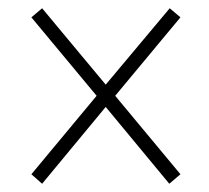

<svg xmlns="http://www.w3.org/2000/svg" viewBox="-20 -593 505 465"><path d="M82 -148 236 -334 390 -148 417 -171 259 -361 417 -551 391 -573 236 -388 82 -573 56 -551 214 -361 56 -171Z"/></svg>

Font: Noto Serif Armenian Condensed ExtraLight
Style: Regular
Weight: 200
Width: 3
Designer: Monotype Design Team
Foundry: Monotype Imaging Inc.
Version: Version 2.008